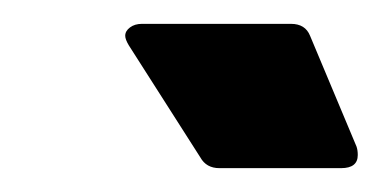

<svg xmlns="http://www.w3.org/2000/svg" viewBox="-20 -720 320 161"><path d="M280 -590Q280 -579 266 -579H164Q153 -579 148 -588L88 -682Q85 -687 85 -690Q85 -694 89 -697Q93 -700 99 -700H224Q236 -700 240 -690L279 -597Q280 -594 280 -590Z"/></svg>

Font: Barlow Semi Condensed Black
Style: Italic
Weight: 900
Width: 4
Italic angle: -7°
Designer: Jeremy Tribby
Foundry: Tribby Type
Version: Version 1.408